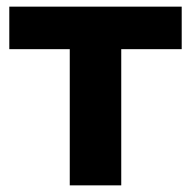

<svg xmlns="http://www.w3.org/2000/svg" viewBox="-20 -558 575 578"><path d="M527 -410H345V0H190V-410H8V-538H527Z"/></svg>

Font: CMG Sans
Style: Bold
Weight: 700
Designer: Julieta Ulanovsky
Foundry: Julieta Ulanovsky
Version: Version 7.200